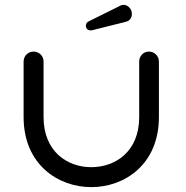

<svg xmlns="http://www.w3.org/2000/svg" viewBox="-20 -749 763 789"><path d="M633 -496C633 -519 615 -537 592 -537C569 -537 552 -519 552 -496V-268C552 -126 454 -62 355 -62C257 -62 159 -126 159 -268V-496C159 -519 141 -537 118 -537C95 -537 77 -519 77 -496V-268C77 -73 219 20 355 20C492 20 633 -73 633 -268ZM346 -662C337 -658 333 -652 333 -643C333 -630 343 -621 360 -625L499 -660C514 -664 522 -677 522 -692C522 -713 505 -729 488 -729C483 -729 479 -728 475 -726Z"/></svg>

Font: Fabada
Style: Regular
Weight: 400
Designer: deFharo
Foundry: deFharo.com
Version: Version 4.000 2011 initial release